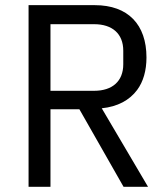

<svg xmlns="http://www.w3.org/2000/svg" viewBox="-20 -718 640 738"><path d="M174 -297.9H285.2L454.9 0H549L371.1 -301.8C432.2 -307.9 478 -333.1 507.1 -372.2C530.9 -404.1 543 -447.1 543 -497.2C543 -622.9 473 -698.2 344.1 -698.2H89.8V0H174ZM174 -369V-625H342C411.9 -625 453.8 -588.1 453.8 -523.1V-470.9C453.8 -405.9 411.9 -369 342 -369Z"/></svg>

Font: Margiela Mono
Style: Regular
Weight: 400
Designer: Mike Abbink, Paul van der Laan, Pieter van Rosmalen
Foundry: Bold Monday
Version: Version 2.003 2021